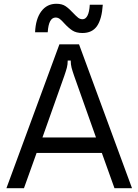

<svg xmlns="http://www.w3.org/2000/svg" viewBox="-20 -998 734 1018"><path d="M107 0H14L295 -763H399L680 0H587L520 -187H174ZM205 -269H489L373 -596Q364 -622 359.5 -639Q355 -656 355 -677H339Q339 -656 334.5 -639Q330 -622 321 -596ZM321 -874Q307 -890 297 -897.5Q287 -905 275 -905Q238 -905 233 -827H166Q169 -898 199 -938Q229 -978 279 -978Q309 -978 328 -965Q347 -952 369 -928Q385 -911 395 -903.5Q405 -896 418 -896Q434 -896 444 -915.5Q454 -935 456 -973H525Q520 -897 494.5 -860Q469 -823 417 -823Q384 -823 363.5 -836.5Q343 -850 321 -874Z"/></svg>

Font: Open Sauce Sans
Style: Regular
Weight: 400
Designer: Alfredo Marco Pradil
Foundry: Creative Sauce Fz LLC
Version: Version 1.477